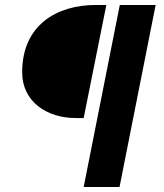

<svg xmlns="http://www.w3.org/2000/svg" viewBox="-20 -671 657 771"><path d="M316 80H460L605 -651H461ZM284 -197H316L407 -651H364C209 -651 69 -571 69 -381C69 -262 169 -197 284 -197Z"/></svg>

Font: Source Sans Pro
Style: Bold Italic
Weight: 700
Italic angle: -11°
Designer: Paul D. Hunt
Foundry: Adobe Systems Incorporated
Version: Version 3.006;hotconv 1.0.111;makeotfexe 2.5.65597